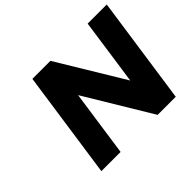

<svg xmlns="http://www.w3.org/2000/svg" viewBox="-146 -939 1179 1179"><g transform="rotate(-45 443.5 -350.0)"><path d="M140.1 0 241.2 -700.2H397.9L659.2 -268.1L721.2 -700.2H887.2L786.1 0H628.9L369.1 -431.2L307.1 0Z"/></g></svg>

Font: Trueno
Style: Bold Italic
Weight: 700
Designer: Julieta Ulanovsky
Foundry: Julieta Ulanovsky
Version: Version 3.001b | FøM Fix